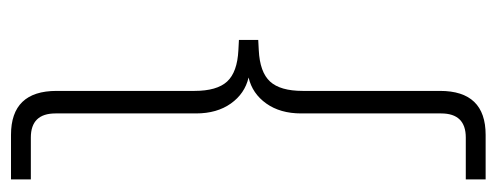

<svg xmlns="http://www.w3.org/2000/svg" viewBox="-304 -442 925 358"><g transform="rotate(90 159.0 -262.5)"><path d="M231 180Q149 180 149 95V-162Q149 -204 131.5 -223Q114 -242 73 -244L54 -245V-281L73 -282Q114 -284 131.5 -303Q149 -322 149 -364V-620Q149 -705 231 -705H314V-668H236Q191 -668 191 -622V-361Q191 -322 172.5 -296Q154 -270 124 -263Q154 -256 172.5 -230Q191 -204 191 -165V97Q191 143 236 143H314V180Z"/></g></svg>

Font: Nunito Sans ExtraLight
Style: Regular
Weight: 200
Designer: Vernon Adams
Foundry: Vernon Adams
Version: Version 3.006; ttfautohint (v1.8.3)